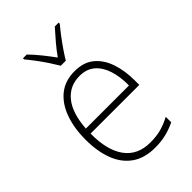

<svg xmlns="http://www.w3.org/2000/svg" viewBox="-231 -851 948 948"><g transform="rotate(-45 243.5 -377.0)"><path d="M255 -539Q318 -539 357 -506.5Q396 -474 414.5 -419Q433 -364 433 -297V-265H93Q92 -149 137.5 -87Q183 -25 271 -25Q311 -25 343 -33Q375 -41 414 -61V-23Q381 -7 346.5 1.5Q312 10 270 10Q196 10 148 -24Q100 -58 77 -119Q54 -180 54 -262Q54 -341 76.5 -404Q99 -467 143.5 -503Q188 -539 255 -539ZM255 -505Q186 -505 143.5 -453Q101 -401 94 -299H395Q396 -358 381 -405Q366 -452 335 -478.5Q304 -505 255 -505ZM226 -606Q213 -628 194.5 -656Q176 -684 156 -710.5Q136 -737 120 -756V-764H146Q171 -739 197 -706.5Q223 -674 244 -645Q265 -675 290.5 -705Q316 -735 342 -764H369V-756Q352 -736 331.5 -709Q311 -682 292.5 -655Q274 -628 261 -606Z"/></g></svg>

Font: Noto Sans Hebrew SemiCondensed ExtraLight
Style: Regular
Weight: 200
Width: 4
Designer: Monotype Design Team
Foundry: Monotype Imaging Inc.
Version: Version 2.004; ttfautohint (v1.8.4.7-5d5b)